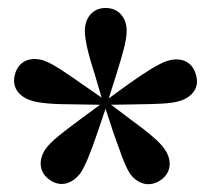

<svg xmlns="http://www.w3.org/2000/svg" viewBox="-20 -857 529 482"><path d="M235 -612 186 -646C143 -676 113 -697 90 -705C59 -715 28 -706 18 -672C8 -639 27 -615 57 -605C77 -598 113 -595 169 -595L231 -594L181 -557C139 -526 110 -504 95 -484C77 -458 76 -426 104 -406C133 -385 162 -397 181 -421C193 -438 207 -472 225 -525L245 -584L264 -526C282 -476 293 -441 307 -420C326 -395 356 -385 385 -406C412 -426 411 -458 393 -483C381 -501 352 -525 308 -557L259 -594L321 -595C373 -596 408 -596 433 -604C463 -614 483 -638 471 -672C461 -705 431 -714 400 -704C380 -698 348 -678 304 -647L253 -610L272 -670C287 -719 298 -753 298 -780C298 -810 280 -837 245 -837C211 -837 193 -810 193 -780C193 -758 201 -722 218 -670Z"/></svg>

Font: Noto Serif CJK HK Black
Style: Regular
Weight: 900
Designer: Ryoko NISHIZUKA 西塚涼子 (kana & ideographs); Frank Grießhammer (Latin, Greek & Cyrillic); Wenlong ZHANG 张文龙 (bopomofo); San
Foundry: Adobe
Version: Version 2.001;hotconv 1.1.0;makeotfexe 2.6.0